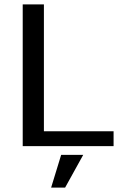

<svg xmlns="http://www.w3.org/2000/svg" viewBox="-20 -669 560 879"><path d="M500 0V-68H181V-649H84V0ZM361 40H260L214 190H278Z"/></svg>

Font: Gamestation Text
Style: Bold
Weight: 400
Designer: Jonas Hecksher
Foundry: Jonas Hecksher, Playtypeª, e-types AS
Version: Version 1.003